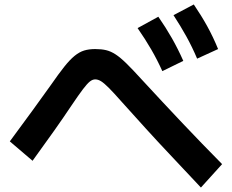

<svg xmlns="http://www.w3.org/2000/svg" viewBox="-20 -838 1040 861"><path d="M708 -519Q685 -570 658 -616.5Q631 -663 597 -712L690 -763Q724 -714 751 -666.5Q778 -619 802 -565ZM864 -575Q842 -627 816 -674Q790 -721 758 -770L849 -818Q883 -768 909.5 -720Q936 -672 958 -618ZM881 3Q809 -74 748 -138.5Q687 -203 633.5 -262Q580 -321 527 -380Q490 -422 468.5 -443.5Q447 -465 433.5 -473.5Q420 -482 407 -482Q395 -482 383 -472.5Q371 -463 352 -438Q333 -413 300 -364Q266 -313 224 -253.5Q182 -194 126 -117L24 -204Q81 -281 126.5 -343.5Q172 -406 209 -458Q243 -507 268 -538.5Q293 -570 314.5 -587.5Q336 -605 357.5 -611.5Q379 -618 407 -618Q435 -618 456 -613Q477 -608 498.5 -594Q520 -580 547.5 -553Q575 -526 615 -482Q710 -379 797.5 -286.5Q885 -194 976 -102Z"/></svg>

Font: M PLUS 1 Thin
Style: Bold
Weight: 700
Version: Version 1.001